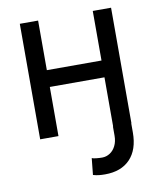

<svg xmlns="http://www.w3.org/2000/svg" viewBox="-83 -596 719 868"><g transform="rotate(-10 276.5 -161.5)"><path d="M329.1 207Q313.5 207 300.8 205.6Q288.1 204.1 274.4 200.2L282.2 124Q288.1 127 302.7 128.4Q317.4 129.9 329.1 129.9Q348.6 129.9 365.2 119.1Q381.8 108.4 391.6 88.4Q401.4 68.4 401.4 42V0H485.4V42Q485.4 121.1 444.3 164.1Q403.3 207 329.1 207ZM422.9 -225.6H130.9V-302.7H422.9ZM151.4 0H67.4V-530.3H151.4ZM486.3 0H402.3V-530.3H486.3Z"/></g></svg>

Font: Pretendard GOV Variable
Style: Regular
Weight: 400
Designer: Base glyphs from Inter by Rasmus Andersson; Hangul glyphs from Noto Sans CJK(Source Han Sans) by Jang Soo-young and Kang
Foundry: Kil Hyung-jin
Version: Version 1.307;Glyphs 3.2 (3192)